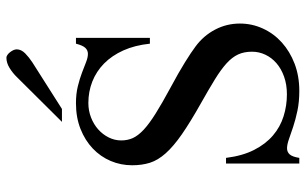

<svg xmlns="http://www.w3.org/2000/svg" viewBox="-196 -738 949 596"><g transform="rotate(-90 278.0 -439.5)"><path d="M503.4 -168.9Q503.4 -131.3 488 -97.7Q472.7 -64 444.8 -38.8Q417 -13.7 378.7 1Q340.3 15.6 294.4 15.6Q260.7 15.6 232.9 9.8Q205.1 3.9 183.1 -3.4Q161.1 -10.7 144.5 -16.6Q127.9 -22.5 116.2 -22.5Q104.5 -22.5 97.2 -14.2Q89.8 -5.9 86.4 15.6H68.8V-211.9H86.4Q92.8 -160.6 111.1 -124.8Q129.4 -88.9 156 -66.2Q182.6 -43.5 215.6 -33.2Q248.5 -22.9 283.7 -22.9Q314 -22.9 338.6 -31.7Q363.3 -40.5 380.4 -55.4Q397.5 -70.3 406.7 -89.8Q416 -109.4 416 -131.3Q416 -155.8 407.5 -174.3Q398.9 -192.9 379.9 -210.2Q360.8 -227.5 330.3 -246.3Q299.8 -265.1 256.3 -289.6Q197.3 -322.8 159.7 -348.9Q122.1 -375 100.6 -399.2Q79.1 -423.3 71.3 -448Q63.5 -472.7 63.5 -503.4Q63.5 -538.6 76.9 -570.1Q90.3 -601.6 115.5 -625.5Q140.6 -649.4 176.3 -663.6Q211.9 -677.7 256.3 -677.7Q285.2 -677.7 308.8 -671.9Q332.5 -666 351.1 -658.9Q369.6 -651.9 384 -646.2Q398.4 -640.6 409.2 -640.6Q420.4 -640.6 428 -648.7Q435.5 -656.7 440.9 -677.7H459V-448.2H440.9Q436 -495.1 419.9 -530.8Q403.8 -566.4 379.2 -590.6Q354.5 -614.7 323.2 -627Q292 -639.2 256.8 -639.2Q232.9 -639.2 211.7 -630.9Q190.4 -622.6 174.8 -608.6Q159.2 -594.7 149.9 -576.2Q140.6 -557.6 140.6 -537.1Q140.6 -517.6 147.9 -501.2Q155.3 -484.9 173.8 -467.5Q192.4 -450.2 224.4 -430.2Q256.3 -410.2 305.2 -383.8Q352.5 -358.4 383.5 -339.1Q414.6 -319.8 432.1 -306.6Q465.8 -281.7 484.6 -245.8Q503.4 -210 503.4 -168.9ZM423.3 -861.8Q423.3 -847.7 410.9 -835.4Q398.4 -823.2 382.8 -813L238.3 -721.2H198.2L336.9 -860.8Q349.6 -874 365.5 -883.8Q381.3 -893.6 397.5 -893.6Q401.4 -893.6 405.8 -890.6Q410.2 -887.7 414.1 -882.8Q418 -877.9 420.7 -872.3Q423.3 -866.7 423.3 -861.8Z"/></g></svg>

Font: Doulos SIL Afr
Style: Regular
Weight: 400
Designer: Walt Agee, Victor Gaultney, Peter Martin, Debbi Hosken, Becca Hirsbrunner
Foundry: SIL International
Version: Version 5.000